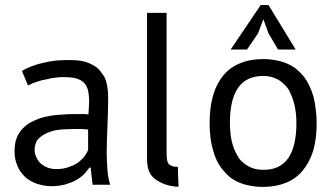

<svg xmlns="http://www.w3.org/2000/svg" viewBox="-20 -735 1333 767"><path d="M91.8 -393.6Q99.6 -397.5 106.4 -400.4Q114.3 -404.3 124 -407.2Q132.8 -410.2 142.6 -413.1Q151.4 -416 161.1 -417Q171.9 -419.9 181.6 -421.9Q191.4 -423.8 201.2 -424.8Q210.9 -425.8 219.7 -426.8Q228.5 -426.8 236.3 -426.8Q264.6 -426.8 284.2 -421.9Q303.7 -416 314.5 -405.3Q325.2 -395.5 331.1 -376Q335.9 -357.4 335.9 -330.1Q335.9 -318.4 335 -304.7Q334 -292 333 -277.3Q326.2 -279.3 320.3 -279.3Q313.5 -279.3 306.6 -279.3Q297.9 -279.3 279.3 -279.3Q252.9 -279.3 228.5 -277.3Q203.1 -276.4 181.6 -272.5Q159.2 -268.6 139.6 -262.7Q121.1 -255.9 104.5 -247.1Q88.9 -239.3 77.1 -227.5Q64.5 -216.8 55.7 -202.1Q46.9 -187.5 42 -169.9Q38.1 -152.3 38.1 -129.9Q38.1 -113.3 41 -99.6Q43.9 -85.9 49.8 -72.3Q54.7 -59.6 62.5 -48.8Q70.3 -38.1 80.1 -28.3Q89.8 -19.5 101.6 -12.7Q113.3 -5.9 127 -1Q139.6 2.9 154.3 5.9Q168.9 8.8 184.6 8.8Q201.2 8.8 214.8 6.8Q228.5 4.9 240.2 2Q252.9 -2 263.7 -5.9Q274.4 -10.7 283.2 -14.6Q293 -20.5 300.8 -26.4Q308.6 -32.2 315.4 -39.1Q322.3 -45.9 327.1 -52.7Q333 -58.6 336.9 -65.4Q338.9 -65.4 341.8 -65.4Q341.8 -65.4 341.8 -64.5Q341.8 -64.5 342.8 -63.5Q342.8 -63.5 342.8 -62.5Q342.8 -62.5 342.8 -61.5Q342.8 -60.5 342.8 -59.6Q342.8 -59.6 342.8 -58.6Q342.8 -58.6 342.8 -57.6Q342.8 -57.6 342.8 -56.6Q342.8 -56.6 342.8 -55.7Q342.8 -55.7 343.8 -54.7Q343.8 -54.7 343.8 -53.7Q343.8 -53.7 343.8 -52.7Q343.8 -52.7 343.8 -51.8Q343.8 -51.8 343.8 -50.8Q343.8 -49.8 343.8 -48.8Q343.8 -48.8 343.8 -47.9Q343.8 -47.9 343.8 -46.9Q343.8 -46.9 344.7 -45.9Q344.7 -45.9 344.7 -44.9Q344.7 -44.9 344.7 -43.9Q344.7 -43.9 344.7 -43Q344.7 -43 344.7 -41Q344.7 -41 344.7 -40Q344.7 -40 344.7 -39.1Q344.7 -39.1 344.7 -38.1Q344.7 -38.1 345.7 -37.1Q345.7 -37.1 345.7 -36.1Q345.7 -36.1 345.7 -35.2Q345.7 -34.2 345.7 -33.2Q345.7 -33.2 345.7 -32.2Q345.7 -32.2 345.7 -31.2Q345.7 -31.2 345.7 -30.3Q345.7 -30.3 346.7 -29.3Q346.7 -29.3 346.7 -28.3Q346.7 -28.3 346.7 -27.3Q346.7 -27.3 346.7 -26.4Q346.7 -26.4 346.7 -25.4Q346.7 -25.4 346.7 -24.4Q346.7 -24.4 346.7 -23.4Q346.7 -23.4 346.7 -22.5Q346.7 -21.5 347.7 -20.5Q347.7 -20.5 347.7 -19.5Q347.7 -19.5 347.7 -18.6Q347.7 -18.6 347.7 -17.6Q347.7 -17.6 347.7 -16.6Q347.7 -16.6 347.7 -15.6Q347.7 -15.6 347.7 -14.6Q347.7 -14.6 347.7 -13.7Q347.7 -13.7 347.7 -12.7Q347.7 -12.7 348.6 -11.7Q348.6 -11.7 348.6 -10.7Q348.6 -10.7 348.6 -9.8Q348.6 -9.8 348.6 -9.8Q348.6 -9.8 348.6 -8.8Q348.6 -8.8 348.6 -7.8Q348.6 -7.8 348.6 -6.8Q348.6 -5.9 348.6 -4.9Q348.6 -4.9 349.6 -3.9Q349.6 -3.9 349.6 -2.9Q349.6 -2.9 349.6 -2Q349.6 -2 349.6 -2Q349.6 -2 349.6 -1Q349.6 -1 349.6 0Q349.6 0 349.6 1Q349.6 1 349.6 2Q349.6 2 349.6 2Q349.6 2 349.6 2.9Q350.6 2.9 351.6 2.9Q351.6 2.9 352.5 2.9Q352.5 2.9 353.5 2.9Q353.5 2.9 354.5 2.9Q354.5 2.9 355.5 2.9Q356.4 2.9 357.4 2.9Q357.4 2.9 358.4 2.9Q358.4 2.9 359.4 2.9Q359.4 2.9 360.4 2.9Q360.4 2.9 361.3 2.9Q361.3 2.9 362.3 2.9Q362.3 2.9 363.3 2.9Q363.3 2.9 364.3 2.9Q364.3 2.9 365.2 2.9Q365.2 2.9 366.2 2.9Q366.2 2.9 367.2 2.9Q367.2 2.9 369.1 2.9Q369.1 2.9 370.1 2.9Q370.1 2.9 371.1 2.9Q371.1 2.9 372.1 2.9Q372.1 2.9 373 2.9Q373 2.9 374 2.9Q374 2.9 375 2.9Q375 2.9 376 2.9Q377 2.9 377.9 2.9Q377.9 2.9 378.9 2.9Q378.9 2.9 379.9 2.9Q379.9 2.9 380.9 2.9Q380.9 2.9 381.8 2.9Q381.8 2.9 382.8 2.9Q382.8 2.9 383.8 2.9Q383.8 2.9 384.8 2.9Q384.8 2.9 386.7 2.9Q386.7 2.9 387.7 2.9Q387.7 2.9 388.7 2.9Q388.7 2.9 389.6 2.9Q389.6 2.9 390.6 2.9Q390.6 2.9 391.6 2.9Q391.6 2.9 392.6 2.9Q392.6 2.9 393.6 2.9Q394.5 2.9 395.5 2.9Q395.5 2.9 396.5 2.9Q396.5 2.9 397.5 2.9Q397.5 2.9 398.4 2.9Q398.4 2.9 399.4 2.9Q399.4 2.9 400.4 2.9Q400.4 2.9 401.4 2.9Q401.4 2.9 402.3 2.9Q402.3 2.9 403.3 2.9Q403.3 2.9 405.3 2.9Q405.3 2.9 406.2 2.9Q406.2 2.9 407.2 2.9Q407.2 2.9 408.2 2.9Q408.2 2.9 409.2 2.9Q409.2 2.9 410.2 2.9Q410.2 2.9 411.1 2.9Q411.1 2.9 412.1 2.9Q412.1 2.9 413.1 2.9Q413.1 2.9 414.1 2.9Q414.1 2.9 415 2.9Q415 2.9 416 2.9Q416 2.9 417 2.9Q417 2.9 418 2.9Q418 2.9 418.9 2.9Q418.9 2.9 419.9 2.9Q416 -10.7 413.1 -25.4Q410.2 -41 409.2 -56.6Q408.2 -72.3 407.2 -89.8Q406.2 -107.4 406.2 -125Q406.2 -149.4 407.2 -176.8Q408.2 -203.1 409.2 -230.5Q410.2 -257.8 411.1 -287.1Q412.1 -315.4 412.1 -344.7Q412.1 -358.4 411.1 -371.1Q409.2 -383.8 407.2 -397.5Q404.3 -411.1 399.4 -422.9Q393.6 -434.6 384.8 -445.3Q377 -457 366.2 -465.8Q354.5 -474.6 338.9 -481.4Q323.2 -488.3 302.7 -492.2Q282.2 -495.1 256.8 -495.1Q230.5 -495.1 204.1 -493.2Q178.7 -490.2 154.3 -484.4Q129.9 -479.5 108.4 -470.7Q85.9 -462.9 67.4 -451.2Q67.4 -451.2 68.4 -450.2Q68.4 -450.2 68.4 -449.2Q68.4 -449.2 69.3 -448.2Q69.3 -448.2 69.3 -447.3Q69.3 -447.3 69.3 -446.3Q69.3 -446.3 70.3 -445.3Q70.3 -445.3 70.3 -444.3Q70.3 -444.3 71.3 -443.4Q71.3 -443.4 71.3 -442.4Q71.3 -442.4 71.3 -441.4Q71.3 -441.4 72.3 -440.4Q72.3 -440.4 72.3 -439.5Q72.3 -439.5 73.2 -439.5Q73.2 -439.5 73.2 -438.5Q73.2 -438.5 73.2 -437.5Q73.2 -437.5 74.2 -435.5Q74.2 -435.5 74.2 -434.6Q74.2 -434.6 75.2 -433.6Q75.2 -433.6 75.2 -433.6Q75.2 -433.6 76.2 -431.6Q76.2 -431.6 76.2 -430.7Q76.2 -430.7 76.2 -429.7Q76.2 -429.7 77.1 -429.7Q77.1 -429.7 77.1 -427.7Q77.1 -427.7 78.1 -426.8Q78.1 -426.8 78.1 -426.8Q78.1 -425.8 79.1 -424.8Q79.1 -424.8 79.1 -423.8Q79.1 -423.8 79.1 -422.9Q79.1 -422.9 80.1 -421.9Q80.1 -421.9 80.1 -421.9Q80.1 -421.9 80.1 -420.9Q80.1 -420.9 81.1 -419.9Q81.1 -419.9 81.1 -419.9Q81.1 -419.9 81.1 -418.9Q81.1 -418.9 81.1 -418Q81.1 -418 82 -417Q82 -417 82 -417Q82 -417 83 -415Q83 -415 83 -415Q83 -415 83 -414.1Q83 -414.1 83 -414.1Q83 -414.1 84 -412.1Q84 -412.1 84 -411.1Q84 -411.1 85 -410.2Q85 -410.2 85 -409.2Q85 -409.2 85.9 -408.2Q85.9 -408.2 85.9 -407.2Q85.9 -407.2 86.9 -406.2Q86.9 -406.2 86.9 -405.3Q86.9 -405.3 86.9 -404.3Q86.9 -404.3 87.9 -403.3Q87.9 -403.3 87.9 -402.3Q87.9 -402.3 88.9 -401.4Q88.9 -401.4 88.9 -400.4Q88.9 -400.4 89.8 -399.4Q89.8 -399.4 89.8 -397.5Q89.8 -397.5 90.8 -396.5Q90.8 -396.5 90.8 -395.5Q90.8 -395.5 91.8 -394.5Q91.8 -394.5 91.8 -393.6ZM142.6 -82Q130.9 -92.8 125 -107.4Q118.2 -121.1 118.2 -137.7Q118.2 -150.4 122.1 -160.2Q125 -170.9 131.8 -178.7Q138.7 -186.5 147.5 -192.4Q156.2 -198.2 166 -203.1Q177.7 -208 190.4 -211.9Q203.1 -215.8 217.8 -216.8Q232.4 -218.8 247.1 -218.8Q261.7 -219.7 276.4 -219.7Q283.2 -219.7 291 -219.7Q297.9 -219.7 304.7 -219.7Q311.5 -219.7 318.4 -218.8Q325.2 -218.8 332 -217.8Q332 -190.4 332 -136.7Q330.1 -130.9 326.2 -124Q322.3 -118.2 317.4 -110.4Q312.5 -103.5 305.7 -97.7Q298.8 -90.8 291 -85Q283.2 -80.1 274.4 -75.2Q264.6 -71.3 253.9 -67.4Q244.1 -63.5 231.4 -61.5Q218.8 -59.6 205.1 -59.6Q185.5 -59.6 170.9 -65.4Q155.3 -71.3 142.6 -82Z M645.5 -683.6Q626 -683.6 567.4 -683.6Q567.4 -537.1 567.4 -97.7Q567.4 -67.4 577.1 -46.9Q587.9 -25.4 608.4 -13.7Q628.9 -1 650.4 4.9Q671.9 10.7 693.4 10.7Q691.4 -23.4 691.4 -35.2Q690.4 -46.9 691.4 -38.1Q692.4 -28.3 691.4 -36.1Q691.4 -43 690.4 -68.4Q679.7 -68.4 670.9 -70.3Q663.1 -73.2 657.2 -77.1Q651.4 -81.1 648.4 -91.8Q645.5 -102.5 645.5 -119.1Q645.5 -155.3 645.5 -225.6Q645.5 -295.9 645.5 -401.4Q645.5 -506.8 645.5 -577.1Q645.5 -647.5 645.5 -683.6Z M830.1 -138.7Q835.9 -115.2 845.7 -94.7Q855.5 -74.2 869.1 -57.6Q882.8 -41 898.4 -27.3Q915 -14.6 935.5 -5.9Q956.1 2.9 979.5 6.8Q1003.9 11.7 1031.2 11.7Q1082 11.7 1122.1 -4.9Q1162.1 -20.5 1189.5 -53.7Q1216.8 -86.9 1231.4 -133.8Q1245.1 -181.6 1245.1 -244.1Q1245.1 -272.5 1241.2 -298.8Q1238.3 -325.2 1232.4 -348.6Q1225.6 -372.1 1215.8 -392.6Q1206.1 -413.1 1193.4 -429.7Q1179.7 -446.3 1163.1 -460Q1146.5 -472.7 1126 -481.4Q1105.5 -490.2 1082 -494.1Q1058.6 -499 1031.2 -499Q979.5 -499 939.5 -482.4Q899.4 -466.8 872.1 -433.6Q844.7 -400.4 831.1 -353.5Q817.4 -305.7 817.4 -243.2Q817.4 -214.8 820.3 -188.5Q823.2 -162.1 830.1 -138.7ZM1031.2 -431.6Q1048.8 -431.6 1064.5 -427.7Q1080.1 -422.9 1092.8 -416Q1105.5 -408.2 1115.2 -398.4Q1126 -388.7 1133.8 -376Q1140.6 -362.3 1146.5 -347.7Q1152.3 -333 1156.2 -316.4Q1160.2 -298.8 1162.1 -281.2Q1164.1 -262.7 1164.1 -244.1Q1164.1 -149.4 1130.9 -102.5Q1097.7 -55.7 1031.2 -56.6Q1012.7 -56.6 998 -60.5Q982.4 -64.5 969.7 -72.3Q957 -79.1 946.3 -89.8Q935.5 -99.6 928.7 -113.3Q920.9 -126 915 -140.6Q909.2 -155.3 905.3 -172.9Q901.4 -189.5 900.4 -207Q898.4 -224.6 898.4 -244.1Q898.4 -337.9 931.6 -384.8Q964.8 -431.6 1031.2 -431.6ZM901.4 -537.1Q918 -537.1 966.8 -537.1Q977.5 -553.7 1010.7 -601.6Q1015.6 -615.2 1032.2 -658.2Q1037.1 -643.6 1052.7 -601.6Q1062.5 -585.9 1090.8 -537.1Q1108.4 -537.1 1161.1 -537.1Q1133.8 -582 1052.7 -714.8Q1044.9 -714.8 1021.5 -714.8Q991.2 -670.9 901.4 -537.1Z"/></svg>

Font: Aptus Gothic JP
Style: Medium
Weight: 400
Designer: Fuminori Ogawa / Motoya
Version: Version 1